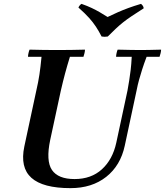

<svg xmlns="http://www.w3.org/2000/svg" viewBox="-20 -959 854 994"><path d="M345 15Q202 15 142.5 -38.5Q83 -92 106 -201L168 -490Q178 -533 184 -572.5Q190 -612 195 -665H125Q125 -673 127.5 -684Q130 -695 133 -702Q167 -701 204.5 -700.5Q242 -700 276 -700Q311 -700 348 -700.5Q385 -701 420 -702Q420 -695 417.5 -684Q415 -673 412 -665H342Q328 -620 317 -579Q306 -538 295 -490L240 -235Q217 -126 249 -79Q281 -32 366 -32Q452 -32 507.5 -82.5Q563 -133 582 -220L640 -490Q645 -518 649 -543Q653 -568 656.5 -597Q660 -626 662 -665H581Q581 -673 583.5 -684Q586 -695 589 -702Q626 -701 658 -700.5Q690 -700 709 -700Q726 -700 752.5 -700.5Q779 -701 814 -702Q814 -695 811.5 -684Q809 -673 806 -665H739Q725 -628 716 -599.5Q707 -571 700 -546Q693 -521 687 -490L626 -205Q604 -102 530 -43.5Q456 15 345 15ZM710 -939Q715 -935 719 -929.5Q723 -924 724 -916Q688 -893 662.5 -876Q637 -859 617.5 -843.5Q598 -828 579.5 -810.5Q561 -793 538 -770Q522 -767 506 -770Q491 -799 476.5 -821Q462 -843 441.5 -866Q421 -889 386 -920Q392 -933 402 -939Q433 -928 455 -917.5Q477 -907 496 -896Q515 -885 537 -871Q566 -885 591 -896Q616 -907 644.5 -917.5Q673 -928 710 -939Z"/></svg>

Font: Poltawski Nowy Medium
Style: Italic
Weight: 500
Italic angle: -12°
Version: Version 1.001;gftools[0.9.25]